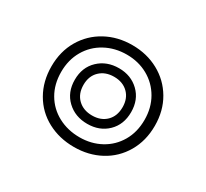

<svg xmlns="http://www.w3.org/2000/svg" viewBox="-112 -682 919 856"><g transform="rotate(30 347.5 -254.0)"><path d="M82 -254Q82 -331 117 -390.5Q152 -450 212.5 -483Q273 -516 348 -516Q423 -516 483.5 -483Q544 -450 579 -390.5Q614 -331 614 -254Q614 -177 579 -117Q544 -57 483.5 -24.5Q423 8 348 8Q273 8 212 -24.5Q151 -57 116.5 -117Q82 -177 82 -254ZM561 -254Q561 -316 533 -364.5Q505 -413 456.5 -440Q408 -467 348 -467Q287 -467 237.5 -440Q188 -413 160 -364.5Q132 -316 132 -254Q132 -191 160 -143Q188 -95 237.5 -68.5Q287 -42 348 -42Q408 -42 456.5 -68.5Q505 -95 533 -143Q561 -191 561 -254ZM202 -254Q202 -318 243.5 -357.5Q285 -397 348 -397Q410 -397 451 -357.5Q492 -318 492 -254Q492 -190 451.5 -150.5Q411 -111 348 -111Q285 -111 243.5 -150.5Q202 -190 202 -254ZM448 -254Q448 -299 420.5 -326Q393 -353 348 -353Q303 -353 275 -326Q247 -299 247 -254Q247 -208 275 -181Q303 -154 348 -154Q393 -154 420.5 -181Q448 -208 448 -254Z"/></g></svg>

Font: Trirong Medium
Style: Regular
Weight: 500
Designer: Katatrad Team
Foundry: CadsonDemak
Version: Version 1.001